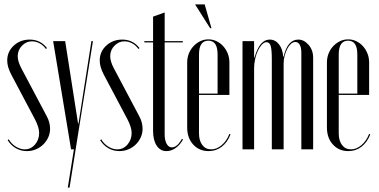

<svg xmlns="http://www.w3.org/2000/svg" viewBox="-20 -683 1732 878"><path d="M190 -459Q178 -476 161 -485Q144 -494 126 -494Q100 -494 80.5 -474Q61 -454 61 -426Q61 -402 78 -370L193 -153Q209 -124 209 -94Q209 -73 200.5 -54.5Q192 -36 177.5 -22Q163 -8 144 0Q125 8 103 8Q76 8 53 -5Q30 -18 15 -42L20 -46Q32 -25 52.5 -12.5Q73 0 93 0Q121 0 140 -22Q159 -44 159 -75Q159 -101 139 -139L32 -341Q13 -377 13 -406Q13 -447 43 -474.5Q73 -502 116 -502Q165 -502 195 -463Z M278 -495 337 -118H339L398 -495H405L298 175H290L318 0H305L223 -495Z M613 -459Q601 -476 584 -485Q567 -494 549 -494Q523 -494 503.5 -474Q484 -454 484 -426Q484 -402 501 -370L616 -153Q632 -124 632 -94Q632 -73 623.5 -54.5Q615 -36 600.5 -22Q586 -8 567 0Q548 8 526 8Q499 8 476 -5Q453 -18 438 -42L443 -46Q455 -25 475.5 -12.5Q496 0 516 0Q544 0 563 -22Q582 -44 582 -75Q582 -101 562 -139L455 -341Q436 -377 436 -406Q436 -447 466 -474.5Q496 -502 539 -502Q588 -502 618 -463Z M741 8Q713 8 696.5 -17Q680 -42 680 -84V-489H640V-495H680V-607L733 -626V-495H816V-489H733V-68Q733 -42 742 -25.5Q751 -9 766 -9Q790 -9 812 -48L817 -45Q803 -20 783 -6Q763 8 741 8Z M836 -397Q836 -419 843.5 -438Q851 -457 864.5 -471.5Q878 -486 895.5 -494.5Q913 -503 933 -503Q953 -503 970.5 -494.5Q988 -486 1001 -471.5Q1014 -457 1021.5 -438Q1029 -419 1029 -397V-249H890V-73Q890 -40 905 -20Q920 0 946 0Q971 0 994 -19.5Q1017 -39 1029 -71L1034 -68Q1020 -32 994 -12Q968 8 934 8Q891 8 863.5 -22Q836 -52 836 -100ZM975 -255V-434Q975 -497 933 -497Q890 -497 890 -434V-255ZM941 -554 872 -663H916L947 -554Z M1277 -424Q1295 -502 1344 -502Q1370 -502 1391 -478Q1412 -454 1412 -419V0H1358V-443Q1358 -466 1350.5 -478.5Q1343 -491 1330 -491Q1320 -491 1310.5 -482.5Q1301 -474 1293.5 -459.5Q1286 -445 1281.5 -427.5Q1277 -410 1277 -392V0H1223V-413Q1223 -455 1218 -472.5Q1213 -490 1199 -490Q1188 -490 1178 -479.5Q1168 -469 1160 -452.5Q1152 -436 1147 -414.5Q1142 -393 1142 -371V0H1089V-495H1142V-420H1144Q1167 -502 1213 -502Q1239 -502 1256 -480Q1273 -458 1275 -424Z M1475 -397Q1475 -419 1482.5 -438Q1490 -457 1503.5 -471.5Q1517 -486 1534.5 -494.5Q1552 -503 1572 -503Q1592 -503 1609.5 -494.5Q1627 -486 1640 -471.5Q1653 -457 1660.5 -438Q1668 -419 1668 -397V-249H1529V-73Q1529 -40 1544 -20Q1559 0 1585 0Q1610 0 1633 -19.5Q1656 -39 1668 -71L1673 -68Q1659 -32 1633 -12Q1607 8 1573 8Q1530 8 1502.5 -22Q1475 -52 1475 -100ZM1614 -255V-434Q1614 -497 1572 -497Q1529 -497 1529 -434V-255Z"/></svg>

Font: Moniqa Cond Display
Style: Regular
Weight: 400
Width: 3
Designer: Rajesh Rajput
Foundry: Rajesh Rajput
Version: Version 1.000